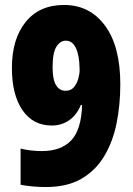

<svg xmlns="http://www.w3.org/2000/svg" viewBox="-20 -744 536 774"><path d="M165 10Q113 10 63 1V-145Q83 -140 105 -137.5Q127 -135 149 -135Q226 -135 267 -178Q308 -221 311 -321H306Q289 -280 258.5 -259Q228 -238 189 -238Q113 -238 70.5 -300Q28 -362 28 -470Q28 -587 83.5 -655.5Q139 -724 238 -724Q342 -724 403.5 -640.5Q465 -557 465 -404Q465 -322 450 -247.5Q435 -173 400.5 -115Q366 -57 308.5 -23.5Q251 10 165 10ZM244 -378Q266 -378 278 -392.5Q290 -407 295.5 -426.5Q301 -446 301 -462Q301 -474 299.5 -493.5Q298 -513 292.5 -533Q287 -553 275.5 -566.5Q264 -580 245 -580Q223 -580 207.5 -556Q192 -532 192 -473Q192 -423 206 -400.5Q220 -378 244 -378Z"/></svg>

Font: Noto Sans Tamil ExtraCondensed Black
Style: Regular
Weight: 900
Width: 2
Designer: Jelle Bosma - Monotype Design Team
Foundry: Monotype Imaging Inc.
Version: Version 2.004; ttfautohint (v1.8.4.7-5d5b)